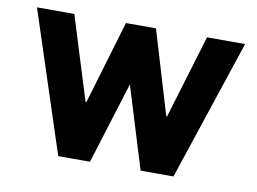

<svg xmlns="http://www.w3.org/2000/svg" viewBox="-62 -606 930 695"><g transform="rotate(10 403.0 -258.5)"><path d="M614 0H493.2L400.8 -300.8L307.2 0H190.5L21.2 -517H158.5L253.8 -210.2H256.8L348.2 -517H458.5L550.5 -210H553.5L646.2 -517H786.2Z"/></g></svg>

Font: Public Sans VF
Style: Regular
Weight: 400
Designer: Pablo Impallari, Rodrigo Fuenzalida (Modified by Dan O. Williams and USWDS)
Version: Version 1.003